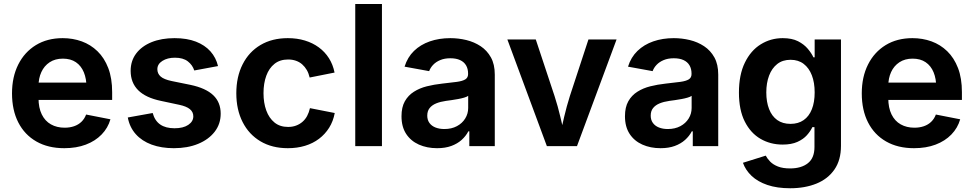

<svg xmlns="http://www.w3.org/2000/svg" viewBox="-20 -748 4984 983"><path d="M309.1 10.7Q226.1 10.7 166 -23.7Q106 -58.1 73.7 -121.1Q41.5 -184.1 41.5 -270Q41.5 -354 73.5 -417.7Q105.5 -481.4 163.8 -517.1Q222.2 -552.7 300.8 -552.7Q353 -552.7 398.7 -536.1Q444.3 -519.5 479.2 -485.6Q514.2 -451.7 534.2 -399.7Q554.2 -347.7 554.2 -276.4V-236.3H101.6V-325.2H486.8L422.9 -300.3Q422.9 -344.7 409.2 -377.9Q395.5 -411.1 368.7 -429.4Q341.8 -447.8 301.8 -447.8Q262.2 -447.8 234.1 -429.2Q206.1 -410.6 191.7 -378.9Q177.2 -347.2 177.2 -308.1V-245.6Q177.2 -196.3 193.8 -162.4Q210.4 -128.4 240.7 -111.3Q271 -94.2 311 -94.2Q337.4 -94.2 359.4 -101.8Q381.3 -109.4 397 -124.5Q412.6 -139.6 420.9 -161.6L545.4 -137.2Q532.7 -92.8 500.2 -59.3Q467.8 -25.9 419.4 -7.6Q371.1 10.7 309.1 10.7Z M870.1 10.7Q806.2 10.7 756.3 -7.6Q706.5 -25.9 675 -61.3Q643.6 -96.7 634.3 -146.5L761.7 -169.4Q772.5 -129.9 800.3 -110.6Q828.1 -91.3 873.5 -91.3Q918 -91.3 943.8 -108.6Q969.7 -126 969.7 -152.3Q969.7 -174.8 952.1 -189.2Q934.6 -203.6 897.9 -211.4L804.2 -231.4Q726.1 -247.6 687.5 -286.1Q648.9 -324.7 648.9 -385.3Q648.9 -436.5 677.2 -474.1Q705.6 -511.7 756.1 -532.2Q806.6 -552.7 873.5 -552.7Q937 -552.7 982.9 -534.9Q1028.8 -517.1 1057.4 -485.1Q1085.9 -453.1 1096.2 -409.7L974.6 -387.2Q965.8 -415 941.7 -433.8Q917.5 -452.6 875.5 -452.6Q837.4 -452.6 811.5 -436.3Q785.6 -419.9 785.6 -393.6Q785.6 -371.1 802.5 -356.2Q819.3 -341.3 859.4 -333L955.1 -313.5Q1033.7 -296.9 1071.8 -260.5Q1109.9 -224.1 1109.9 -166Q1109.9 -113.3 1079.1 -73.5Q1048.3 -33.7 994.4 -11.5Q940.4 10.7 870.1 10.7Z M1453.6 10.7Q1373 10.7 1313.7 -24.4Q1254.4 -59.6 1222.2 -123Q1189.9 -186.5 1189.9 -270.5Q1189.9 -355 1222.2 -418.7Q1254.4 -482.4 1313.7 -517.6Q1373 -552.7 1453.6 -552.7Q1501 -552.7 1541 -540.5Q1581.1 -528.3 1612.3 -505.4Q1643.6 -482.4 1664.1 -450Q1684.6 -417.5 1692.9 -376.5L1565.4 -351.1Q1560.5 -372.6 1550.8 -389.4Q1541 -406.2 1527.1 -418.5Q1513.2 -430.7 1495.1 -437Q1477.1 -443.4 1455.1 -443.4Q1413.1 -443.4 1385.3 -421.1Q1357.4 -398.9 1343.3 -360.1Q1329.1 -321.3 1329.1 -271Q1329.1 -221.2 1343.3 -182.4Q1357.4 -143.6 1385.3 -120.8Q1413.1 -98.1 1455.1 -98.1Q1477.5 -98.1 1495.8 -105Q1514.2 -111.8 1528.6 -124.3Q1543 -136.7 1552.5 -154.5Q1562 -172.4 1566.9 -194.3L1693.8 -169.4Q1686 -127.4 1665.3 -94.2Q1644.5 -61 1613.3 -37.4Q1582 -13.7 1541.5 -1.5Q1501 10.7 1453.6 10.7Z M1935.5 -727.5V0H1798.8V-727.5Z M2217.8 10.7Q2166 10.7 2124.5 -7.8Q2083 -26.4 2059.3 -62.7Q2035.6 -99.1 2035.6 -152.8Q2035.6 -199.2 2052.7 -229.5Q2069.8 -259.8 2099.1 -278.3Q2128.4 -296.9 2165.5 -306.2Q2202.6 -315.4 2242.7 -319.8Q2290 -324.7 2319.3 -328.9Q2348.6 -333 2362.5 -341.8Q2376.5 -350.6 2376.5 -368.7V-371.1Q2376.5 -396 2366 -413.6Q2355.5 -431.2 2335.4 -440.4Q2315.4 -449.7 2285.6 -449.7Q2255.9 -449.7 2233.9 -440.4Q2211.9 -431.2 2197.8 -416.3Q2183.6 -401.4 2177.2 -383.8L2051.3 -406.7Q2066.4 -455.1 2099.6 -487.3Q2132.8 -519.5 2180.4 -536.1Q2228 -552.7 2285.6 -552.7Q2327.1 -552.7 2367.4 -543Q2407.7 -533.2 2440.7 -511.5Q2473.6 -489.7 2493.4 -454.1Q2513.2 -418.5 2513.2 -366.2V0H2382.8V-75.7H2377.9Q2365.2 -51.3 2343.5 -31.7Q2321.8 -12.2 2290.5 -0.7Q2259.3 10.7 2217.8 10.7ZM2254.9 -87.4Q2292 -87.4 2319.3 -102.1Q2346.7 -116.7 2361.8 -141.4Q2377 -166 2377 -195.3V-257.3Q2370.6 -252.4 2356.7 -248.3Q2342.8 -244.1 2325.7 -241Q2308.6 -237.8 2291.7 -235.4Q2274.9 -232.9 2262.7 -231.4Q2234.9 -227.5 2213.4 -218.8Q2191.9 -210 2179.7 -194.8Q2167.5 -179.7 2167.5 -155.8Q2167.5 -133.8 2178.7 -118.4Q2189.9 -103 2209.7 -95.2Q2229.5 -87.4 2254.9 -87.4Z M2779.8 0 2577.6 -545.9H2723.1L2819.3 -255.9Q2836.4 -203.1 2848.9 -149.7Q2861.3 -96.2 2874.5 -40H2843.3Q2856 -96.2 2868.4 -149.7Q2880.9 -203.1 2897.5 -255.9L2992.7 -545.9H3136.7L2934.1 0Z M3361.8 10.7Q3310.1 10.7 3268.6 -7.8Q3227.1 -26.4 3203.4 -62.7Q3179.7 -99.1 3179.7 -152.8Q3179.7 -199.2 3196.8 -229.5Q3213.9 -259.8 3243.2 -278.3Q3272.5 -296.9 3309.6 -306.2Q3346.7 -315.4 3386.7 -319.8Q3434.1 -324.7 3463.4 -328.9Q3492.7 -333 3506.6 -341.8Q3520.5 -350.6 3520.5 -368.7V-371.1Q3520.5 -396 3510 -413.6Q3499.5 -431.2 3479.5 -440.4Q3459.5 -449.7 3429.7 -449.7Q3399.9 -449.7 3377.9 -440.4Q3356 -431.2 3341.8 -416.3Q3327.6 -401.4 3321.3 -383.8L3195.3 -406.7Q3210.4 -455.1 3243.7 -487.3Q3276.9 -519.5 3324.5 -536.1Q3372.1 -552.7 3429.7 -552.7Q3471.2 -552.7 3511.5 -543Q3551.8 -533.2 3584.7 -511.5Q3617.7 -489.7 3637.5 -454.1Q3657.2 -418.5 3657.2 -366.2V0H3526.9V-75.7H3522Q3509.3 -51.3 3487.5 -31.7Q3465.8 -12.2 3434.6 -0.7Q3403.3 10.7 3361.8 10.7ZM3398.9 -87.4Q3436 -87.4 3463.4 -102.1Q3490.7 -116.7 3505.9 -141.4Q3521 -166 3521 -195.3V-257.3Q3514.6 -252.4 3500.7 -248.3Q3486.8 -244.1 3469.7 -241Q3452.6 -237.8 3435.8 -235.4Q3418.9 -232.9 3406.7 -231.4Q3378.9 -227.5 3357.4 -218.8Q3335.9 -210 3323.7 -194.8Q3311.5 -179.7 3311.5 -155.8Q3311.5 -133.8 3322.8 -118.4Q3334 -103 3353.8 -95.2Q3373.5 -87.4 3398.9 -87.4Z M4025.4 215.8Q3958.5 215.8 3908.9 199Q3859.4 182.1 3828.1 152.6Q3796.9 123 3783.7 85.4L3900.4 48.8Q3908.2 64 3923.1 79.3Q3938 94.7 3962.9 104.5Q3987.8 114.3 4024.9 114.3Q4082.5 114.3 4116.2 87.6Q4149.9 61 4149.9 4.9V-97.2H4139.2Q4129.4 -76.2 4111.1 -55.7Q4092.8 -35.2 4062.5 -21.5Q4032.2 -7.8 3986.8 -7.8Q3924.3 -7.8 3873.8 -37.1Q3823.2 -66.4 3793.2 -125.5Q3763.2 -184.6 3763.2 -273.9Q3763.2 -365.2 3793.5 -427.2Q3823.7 -489.3 3874.8 -521Q3925.8 -552.7 3987.3 -552.7Q4034.7 -552.7 4065.7 -536.9Q4096.7 -521 4115.7 -498.3Q4134.8 -475.6 4144.5 -454.6H4150.9V-545.9H4285.6V-1.5Q4285.6 71.8 4252 120.1Q4218.3 168.5 4159.7 192.1Q4101.1 215.8 4025.4 215.8ZM4027.3 -113.8Q4066.9 -113.8 4094.5 -133.1Q4122.1 -152.3 4136.5 -188.5Q4150.9 -224.6 4150.9 -274.9Q4150.9 -325.2 4136.5 -362.5Q4122.1 -399.9 4094.7 -420.9Q4067.4 -441.9 4027.3 -441.9Q3986.8 -441.9 3959.2 -420.2Q3931.6 -398.4 3917.5 -360.8Q3903.3 -323.2 3903.3 -274.9Q3903.3 -226.1 3917.5 -189.7Q3931.6 -153.3 3959.2 -133.5Q3986.8 -113.8 4027.3 -113.8Z M4659.7 10.7Q4576.7 10.7 4516.6 -23.7Q4456.5 -58.1 4424.3 -121.1Q4392.1 -184.1 4392.1 -270Q4392.1 -354 4424.1 -417.7Q4456.1 -481.4 4514.4 -517.1Q4572.8 -552.7 4651.4 -552.7Q4703.6 -552.7 4749.3 -536.1Q4794.9 -519.5 4829.8 -485.6Q4864.7 -451.7 4884.8 -399.7Q4904.8 -347.7 4904.8 -276.4V-236.3H4452.1V-325.2H4837.4L4773.4 -300.3Q4773.4 -344.7 4759.8 -377.9Q4746.1 -411.1 4719.2 -429.4Q4692.4 -447.8 4652.3 -447.8Q4612.8 -447.8 4584.7 -429.2Q4556.6 -410.6 4542.2 -378.9Q4527.8 -347.2 4527.8 -308.1V-245.6Q4527.8 -196.3 4544.4 -162.4Q4561 -128.4 4591.3 -111.3Q4621.6 -94.2 4661.6 -94.2Q4688 -94.2 4710 -101.8Q4731.9 -109.4 4747.6 -124.5Q4763.2 -139.6 4771.5 -161.6L4896 -137.2Q4883.3 -92.8 4850.8 -59.3Q4818.4 -25.9 4770 -7.6Q4721.7 10.7 4659.7 10.7Z"/></svg>

Font: Inter
Style: 650
Weight: 650
Designer: Rasmus Andersson
Foundry: rsms
Version: Version 4.001;git-66647c0bb